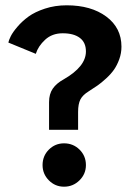

<svg xmlns="http://www.w3.org/2000/svg" viewBox="-20 -692 515 724"><path d="M165 -202.5V-307Q165 -337.5 179 -357.8Q193 -378 220.5 -393Q304 -441 304 -498Q304 -532 281 -549.2Q258 -566.5 216.5 -566.5Q176.5 -566.5 150.2 -542.2Q124 -518 115 -489L11.5 -531.5Q13 -540 20.5 -555.2Q28 -570.5 45.8 -591.2Q63.5 -612 87.5 -629.5Q111.5 -647 149.5 -659.5Q187.5 -672 231.5 -672Q323.5 -672 380.8 -629.5Q438 -587 438 -516Q438 -491.5 429.8 -468.8Q421.5 -446 410 -429.5Q398.5 -413 380.2 -396.2Q362 -379.5 348 -369.8Q334 -360 315 -348Q292 -334 283.2 -317Q274.5 -300 274.5 -270V-202.5ZM221.5 12Q188 12 164.2 -12Q140.5 -36 140.5 -69.5Q140.5 -104 164.2 -127.8Q188 -151.5 221.5 -151.5Q256 -151.5 280 -127.8Q304 -104 304 -69.5Q304 -36 279.8 -12Q255.5 12 221.5 12Z"/></svg>

Font: League Spartan SemiBold
Style: Regular
Weight: 600
Foundry: The League of Moveable Type
Version: Version 2.002